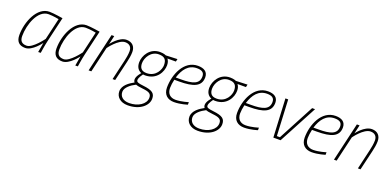

<svg xmlns="http://www.w3.org/2000/svg" viewBox="-13 -1307 4674 2343"><g transform="rotate(20 2324.0 -135.5)"><path d="M345 -477C406 -477 479 -462 479 -462L414 -182C414 -182 300 -24 222 -24C156 -24 132 -58 132 -118C132 -265 205 -477 345 -477ZM215 8C308 8 404 -126 404 -126C399 -103 382 0 382 0L415 -1C415 -1 429 -99 444 -163L520 -489C520 -489 402 -509 345 -509C185 -509 95 -287 95 -118C95 -35 134 8 215 8Z M827 -477C888 -477 961 -462 961 -462L896 -182C896 -182 782 -24 704 -24C638 -24 614 -58 614 -118C614 -265 687 -477 827 -477ZM697 8C790 8 886 -126 886 -126C881 -103 864 0 864 0L897 -1C897 -1 911 -99 926 -163L1002 -489C1002 -489 884 -509 827 -509C667 -509 577 -287 577 -118C577 -35 616 8 697 8Z M1149 -330C1149 -330 1252 -476 1341 -476C1397 -476 1427 -444 1427 -390C1427 -348 1417 -295 1408 -258L1348 0H1382L1443 -260C1452 -300 1462 -347 1462 -393C1462 -465 1419 -509 1347 -509C1249 -509 1162 -387 1162 -387L1188 -500H1153L1037 0H1072Z M1712 -210C1641 -210 1619 -250 1619 -306C1619 -374 1673 -477 1777 -477C1854 -477 1880 -442 1880 -374C1880 -319 1834 -210 1712 -210ZM1730 -17C1818 -8 1848 9 1848 61C1848 145 1751 206 1637 206C1555 206 1513 163 1513 104C1513 47 1581 -4 1641 -34C1653 -29 1679 -22 1730 -17ZM1629 238C1789 238 1885 148 1885 61C1885 -7 1852 -38 1728 -52C1659 -60 1637 -67 1637 -94C1637 -127 1678 -180 1678 -180C1678 -180 1697 -178 1704 -178C1857 -178 1916 -303 1916 -385C1916 -424 1905 -447 1891 -465H2001L2009 -500L1860 -494C1860 -494 1834 -509 1781 -509C1649 -509 1583 -390 1583 -304C1583 -247 1606 -207 1653 -188C1653 -188 1602 -134 1602 -90C1602 -73 1608 -59 1615 -53C1556 -21 1476 31 1476 111C1476 183 1533 238 1629 238Z M2066 -282C2101 -394 2161 -477 2273 -477C2334 -477 2368 -457 2368 -405C2368 -307 2286 -282 2131 -282H2066ZM2155 -25C2087 -25 2044 -65 2044 -138C2044 -168 2050 -214 2059 -250H2122C2306 -250 2404 -288 2404 -406C2404 -478 2352 -509 2274 -509C2091 -509 2007 -298 2007 -131C2007 -39 2064 8 2147 8C2233 8 2319 -21 2319 -21V-54C2319 -54 2232 -25 2155 -25Z M2622 -210C2551 -210 2529 -250 2529 -306C2529 -374 2583 -477 2687 -477C2764 -477 2790 -442 2790 -374C2790 -319 2744 -210 2622 -210ZM2640 -17C2728 -8 2758 9 2758 61C2758 145 2661 206 2547 206C2465 206 2423 163 2423 104C2423 47 2491 -4 2551 -34C2563 -29 2589 -22 2640 -17ZM2539 238C2699 238 2795 148 2795 61C2795 -7 2762 -38 2638 -52C2569 -60 2547 -67 2547 -94C2547 -127 2588 -180 2588 -180C2588 -180 2607 -178 2614 -178C2767 -178 2826 -303 2826 -385C2826 -424 2815 -447 2801 -465H2911L2919 -500L2770 -494C2770 -494 2744 -509 2691 -509C2559 -509 2493 -390 2493 -304C2493 -247 2516 -207 2563 -188C2563 -188 2512 -134 2512 -90C2512 -73 2518 -59 2525 -53C2466 -21 2386 31 2386 111C2386 183 2443 238 2539 238Z M2976 -282C3011 -394 3071 -477 3183 -477C3244 -477 3278 -457 3278 -405C3278 -307 3196 -282 3041 -282H2976ZM3065 -25C2997 -25 2954 -65 2954 -138C2954 -168 2960 -214 2969 -250H3032C3216 -250 3314 -288 3314 -406C3314 -478 3262 -509 3184 -509C3001 -509 2917 -298 2917 -131C2917 -39 2974 8 3057 8C3143 8 3229 -21 3229 -21V-54C3229 -54 3142 -25 3065 -25Z M3436 0H3530L3796 -500H3758L3510 -32H3470L3447 -500H3411Z M3854 -282C3889 -394 3949 -477 4061 -477C4122 -477 4156 -457 4156 -405C4156 -307 4074 -282 3919 -282H3854ZM3943 -25C3875 -25 3832 -65 3832 -138C3832 -168 3838 -214 3847 -250H3910C4094 -250 4192 -288 4192 -406C4192 -478 4140 -509 4062 -509C3879 -509 3795 -298 3795 -131C3795 -39 3852 8 3935 8C4021 8 4107 -21 4107 -21V-54C4107 -54 4020 -25 3943 -25Z M4335 -330C4335 -330 4438 -476 4527 -476C4583 -476 4613 -444 4613 -390C4613 -348 4603 -295 4594 -258L4534 0H4568L4629 -260C4638 -300 4648 -347 4648 -393C4648 -465 4605 -509 4533 -509C4435 -509 4348 -387 4348 -387L4374 -500H4339L4223 0H4258Z"/></g></svg>

Font: RazerF5 Thin
Style: Italic
Weight: 250
Foundry: Razer Inc.
Version: Version 2